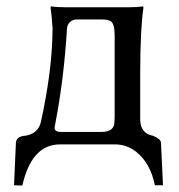

<svg xmlns="http://www.w3.org/2000/svg" viewBox="-20 -452 561 601"><path d="M150.9 -50.8Q152.3 -39.1 169.9 -39.1H298.8Q332 -39.1 337.4 -62.5Q338.9 -71.8 338.9 -87.9V-341.8Q338.9 -378.4 325.7 -386.2Q315.9 -391.1 298.8 -391.1H217.8Q194.3 -388.2 189.9 -365.2Q180.2 -204.6 152.8 -63.5Q150.9 -54.2 150.9 -50.8ZM144.5 -364.3Q142.1 -402.3 138.2 -429.2L140.1 -432.1Q158.2 -429.2 188 -429.2H378.9Q408.7 -429.2 426.8 -432.1L429.2 -429.2Q419.4 -365.2 418.9 -229V-76.2Q419.9 -34.7 459 -26.9Q481.9 -18.1 483.9 -5.9L490.2 127.9H464.8Q451.2 59.6 406.7 23.4Q377 0 339.8 0H168Q85 0 54.2 111.8Q51.8 120.6 49.8 128.9L23.9 127.9L29.8 -4.9Q30.8 -23.4 55.2 -26.9Q57.1 -26.9 58.1 -26.9Q99.1 -33.2 107.9 -69.8Q144.5 -236.3 144.5 -364.3Z"/></svg>

Font: Linux Biolinum Capitals O
Style: Small Caps
Weight: 400
Designer: Philipp H. Poll
Foundry: Philipp H. Poll
Version: Version 1.0.4